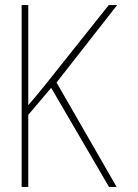

<svg xmlns="http://www.w3.org/2000/svg" viewBox="-20 -734 540 754"><path d="M91 0V-283L181 -389L408 0H438L202 -410L440 -714H407L153 -395Q134 -371 120.5 -355.5Q107 -340 91 -321V-714H65V0Z"/></svg>

Font: Noto Sans Mono UI Condensed Thin
Style: Regular
Weight: 250
Width: 3
Designer: Monotype Design team
Foundry: Monotype Imaging Inc.
Version: 1.000